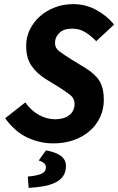

<svg xmlns="http://www.w3.org/2000/svg" viewBox="-20 -684 574 932"><path d="M103 -187Q129 -149 167.5 -127Q206 -105 248 -105Q290 -105 316 -125Q342 -145 342 -180Q342 -206 321.5 -222.5Q301 -239 266 -261L204 -299Q159 -327 133 -364.5Q107 -402 107 -462Q107 -504 125 -540.5Q143 -577 173.5 -604.5Q204 -632 246 -648Q288 -664 336 -664Q394 -664 445 -637Q496 -610 534 -565L447 -484Q422 -510 394 -527.5Q366 -545 330 -545Q290 -545 268.5 -524.5Q247 -504 247 -475Q247 -450 269 -434Q291 -418 329 -394L393 -355Q441 -326 462.5 -291.5Q484 -257 484 -200Q484 -155 466.5 -116.5Q449 -78 417 -49.5Q385 -21 339.5 -4.5Q294 12 238 12Q174 12 113.5 -16Q53 -44 5 -110ZM203 46Q249 54 274.5 72Q300 90 300 122Q300 152 285.5 172Q271 192 246 203.5Q221 215 188.5 220.5Q156 226 119 228L115 173Q161 169 182 159Q203 149 203 128Q203 106 168 95Z"/></svg>

Font: mr_Source Sans Pro
Style: Bold Italic
Weight: 700
Italic angle: -11°
Designer: Paul D. Hunt
Foundry: Adobe Systems Incorporated
Version: Version 1.036;July 10, 2024;FontCreator 11.5.0.2430 64-bit